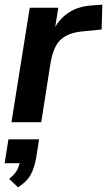

<svg xmlns="http://www.w3.org/2000/svg" viewBox="-23 -522 457 820"><path d="M26 0 104 -489H226L207 -371H197Q215 -426 259.5 -460.5Q304 -495 371 -499L414 -502L411 -396L330 -388Q285 -384 257 -368Q229 -352 214.5 -323.5Q200 -295 193 -254L153 0ZM54 278 16 242Q41 222 50.5 203.5Q60 185 64 160L88 175H-3L13 73H144L132 149Q125 192 109 222.5Q93 253 54 278Z"/></svg>

Font: Nunito Sans 12pt
Style: Bold Italic
Weight: 700
Italic angle: -9°
Designer: Vernon Adams
Foundry: Vernon Adams
Version: Version 3.101;gftools[0.9.27]